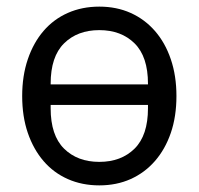

<svg xmlns="http://www.w3.org/2000/svg" viewBox="-20 -548 600 580"><path d="M280 12Q228 12 185 -7Q142 -26 111.5 -61.5Q81 -97 64 -146.5Q47 -196 47 -258Q47 -319 64 -369Q81 -419 111.5 -454.5Q142 -490 185 -509Q228 -528 280 -528Q332 -528 374.5 -509Q417 -490 448 -454.5Q479 -419 496 -369Q513 -319 513 -258Q513 -196 496 -146.5Q479 -97 448 -61.5Q417 -26 374.5 -7Q332 12 280 12ZM280 -59Q346 -59 386.5 -99Q427 -139 427 -221V-231H133V-221Q133 -139 173.5 -99Q214 -59 280 -59ZM133 -293H427V-295Q427 -377 386.5 -417Q346 -457 280 -457Q214 -457 173.5 -417Q133 -377 133 -295Z"/></svg>

Font: Aneliza
Style: Regular
Weight: 400
Designer: Mike Abbink, Paul van der Laan, Pieter van Rosmalen
Foundry: Bold Monday
Version: Version 3.001;September 8, 2019;FontCreator 11.5.0.2425 64-b